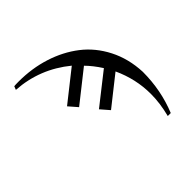

<svg xmlns="http://www.w3.org/2000/svg" viewBox="-142 -669 779 779"><g transform="rotate(-45 247.5 -279.5)"><path d="M41 -542Q48.8 -543 66.9 -543Q143.1 -543 210.7 -521.5Q278.3 -500 330.8 -459.5Q383.3 -418.9 415.5 -356Q447.8 -293 451.2 -214.8Q451.2 -109.4 413.1 -16.1H396Q411.1 -75.2 411.1 -127.9Q411.1 -213.9 374 -293.9Q353.5 -277.3 312 -244.9Q270.5 -212.4 250 -195.8L217.8 -232.9L350.1 -336.9Q325.2 -375.5 299.8 -400.9Q277.8 -383.3 233.4 -348.4Q189 -313.5 167 -295.9L134.8 -333L265.1 -436Q164.1 -518.6 35.2 -526.9Z"/></g></svg>

Font: Common Serif
Style: Regular
Weight: 400
Designer: Philipp H. Poll, Khaled Hosny
Foundry: Stefan Peev, Context Ltd.
Version: Version 1.026